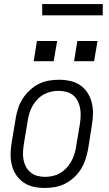

<svg xmlns="http://www.w3.org/2000/svg" viewBox="-20 -923 540 951"><path d="M202 8Q173 8 146 2Q119 -4 97 -19Q75 -34 60 -56.5Q45 -79 38.5 -105.5Q32 -132 32.5 -160.5Q33 -189 38 -218L58 -338Q62 -363 70 -387.5Q78 -412 92.5 -434.5Q107 -457 127.5 -476Q148 -495 171.5 -507Q195 -519 221 -523.5Q247 -528 272 -528Q300 -528 327.5 -522Q355 -516 377 -501Q399 -486 413.5 -463.5Q428 -441 434.5 -414.5Q441 -388 440.5 -359.5Q440 -331 435 -302L416 -182Q411 -157 403 -132.5Q395 -108 381 -85.5Q367 -63 346.5 -44Q326 -25 302 -13Q278 -1 252.5 3.5Q227 8 202 8ZM203 -47Q221 -47 240 -51Q259 -55 276 -64.5Q293 -74 307 -88.5Q321 -103 331 -120Q341 -137 347 -155Q353 -173 356 -191L376 -311Q379 -331 379.5 -350.5Q380 -370 376.5 -388.5Q373 -407 364.5 -423.5Q356 -440 342 -451.5Q328 -463 309 -468Q290 -473 271 -473Q252 -473 233.5 -469Q215 -465 197.5 -455.5Q180 -446 166 -431.5Q152 -417 142 -400Q132 -383 126.5 -365Q121 -347 118 -329L98 -209Q95 -189 94 -169.5Q93 -150 96.5 -131.5Q100 -113 109 -96.5Q118 -80 132 -68.5Q146 -57 164.5 -52Q183 -47 203 -47ZM446 -620H347L363 -720H463ZM147 -620 163 -720H263L246 -620ZM189 -847V-903H489V-847Z"/></svg>

Font: Iosevka SS04 Light Oblique
Style: Regular
Weight: 300
Italic angle: -9°
Monospace: yes
Designer: Belleve Invis
Foundry: Belleve Invis
Version: Version 19.0.0; ttfautohint (v1.8.4)